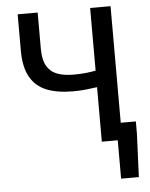

<svg xmlns="http://www.w3.org/2000/svg" viewBox="-57 -702 731 937"><g transform="rotate(-5 308.5 -233.5)"><path d="M498 188V0H461V-84H594V-24L585 188ZM420 0V-267Q396 -264 368 -260.5Q340 -257 301 -257Q225 -257 172.5 -278Q120 -299 92.5 -347.5Q65 -396 65 -477V-655H163V-477Q163 -425 180 -394.5Q197 -364 229.5 -351Q262 -338 311 -338Q347 -338 373.5 -341Q400 -344 420 -348V-655H520V0Z"/></g></svg>

Font: Source Sans 3 Medium
Style: Regular
Weight: 500
Designer: Paul D. Hunt
Foundry: Adobe
Version: Version 3.052;hotconv 1.1.0;makeotfexe 2.6.0